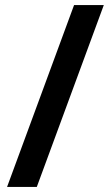

<svg xmlns="http://www.w3.org/2000/svg" viewBox="-20 -738 439 762"><path d="M392 -718H274L8 4H126Z"/></svg>

Font: Noto Sans Myanmar UI SemiBold
Style: Regular
Weight: 600
Designer: Monotype Design Team
Foundry: Monotype Imaging Inc.
Version: Version 2.103